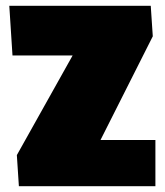

<svg xmlns="http://www.w3.org/2000/svg" viewBox="-20 -641 567 661"><path d="M515 0H45L38 -107L230 -450H23L12 -621H499L506 -516L326 -159H515Z"/></svg>

Font: Passion One
Style: Bold
Weight: 700
Designer: Alejandro Lo Celso
Foundry: Fontstage
Version: Version 1.002